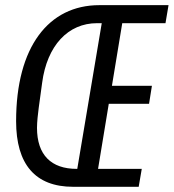

<svg xmlns="http://www.w3.org/2000/svg" viewBox="-20 -718 668 738"><path d="M261 0H513.1L524.9 -68.9H356.9L398.1 -318.9H552.9L563.9 -388.1H410.2L449.9 -628.9H616.1L627.8 -698.2H361.9C166.9 -698.2 41.9 -538 41.9 -252.1C41.9 -87 115.1 0 261 0ZM122.2 -226.9C122.2 -250 126.1 -282 128.9 -304L142 -399.9C160.9 -543 241.8 -628.9 353 -628.9H371.1L277 -68.9H274.9C176.8 -68.9 122.2 -122.2 122.2 -226.9Z"/></svg>

Font: Margiela Mono Italic Italic
Style: Regular
Weight: 400
Designer: Mike Abbink, Paul van der Laan, Pieter van Rosmalen
Foundry: Bold Monday
Version: Version 2.003 2021